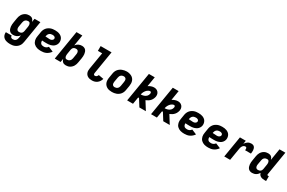

<svg xmlns="http://www.w3.org/2000/svg" viewBox="178 -2349 6244 4176"><g transform="rotate(30 3300.0 -261.0)"><path d="M221 213Q193 213 166 209.5Q139 206 114 197.5Q89 189 68 173.5Q47 158 33.5 136.5Q20 115 14.5 88Q9 61 13 34H159Q157 47 161 59Q165 71 174 79Q183 87 195.5 90Q208 93 221 93Q239 93 257 87Q275 81 288.5 67Q302 53 309.5 36Q317 19 320 1L331 -70Q331 -70 331 -70Q331 -70 331 -70Q318 -51 300.5 -36Q283 -21 263 -11Q243 -1 221.5 3.5Q200 8 178 8Q151 8 125.5 -1Q100 -10 83 -29.5Q66 -49 57.5 -74Q49 -99 46 -125.5Q43 -152 45 -180Q47 -208 52 -235L70 -345Q74 -370 81.5 -394Q89 -418 102 -440.5Q115 -463 134 -482Q153 -501 175.5 -514Q198 -527 223 -532.5Q248 -538 273 -538Q295 -538 316 -532.5Q337 -527 352.5 -513.5Q368 -500 378 -481.5Q388 -463 393 -443L408 -530H554L463 20Q459 48 449 74.5Q439 101 421.5 124.5Q404 148 380.5 165.5Q357 183 330 194Q303 205 275.5 209Q248 213 221 213ZM259 -112Q275 -112 291 -116.5Q307 -121 320 -131.5Q333 -142 340.5 -157Q348 -172 351 -188L369 -298Q371 -311 372.5 -324.5Q374 -338 373 -351Q372 -364 369 -376Q366 -388 358.5 -398.5Q351 -409 339.5 -413.5Q328 -418 314 -418Q296 -418 278 -411.5Q260 -405 246 -392Q232 -379 224.5 -361.5Q217 -344 214 -326L195 -216Q193 -203 192.5 -190.5Q192 -178 194 -166.5Q196 -155 201 -144Q206 -133 214.5 -125.5Q223 -118 234.5 -115Q246 -112 259 -112Z M877 8Q852 8 826.5 5.5Q801 3 777.5 -4Q754 -11 733 -23Q712 -35 695.5 -51.5Q679 -68 668 -89.5Q657 -111 651.5 -135Q646 -159 646.5 -184.5Q647 -210 652 -235L670 -345Q674 -373 685 -400.5Q696 -428 714 -451.5Q732 -475 757 -492.5Q782 -510 809.5 -520.5Q837 -531 865 -534.5Q893 -538 921 -538Q950 -538 978 -534Q1006 -530 1031.5 -520Q1057 -510 1078.5 -493.5Q1100 -477 1113.5 -453.5Q1127 -430 1132 -402Q1137 -374 1133 -346Q1129 -322 1117 -299Q1105 -276 1086.5 -258Q1068 -240 1045 -228Q1022 -216 997.5 -209.5Q973 -203 949 -201Q925 -199 901 -199Q872 -199 843.5 -199.5Q815 -200 786 -203Q784 -183 789 -164Q794 -145 806.5 -131Q819 -117 838 -111.5Q857 -106 877 -106Q892 -106 907 -108.5Q922 -111 936 -118Q950 -125 962 -135.5Q974 -146 983 -159L1106 -108Q1088 -79 1061.5 -56Q1035 -33 1004.5 -18Q974 -3 941.5 2.5Q909 8 877 8ZM913 -310Q926 -310 939 -312.5Q952 -315 964 -321.5Q976 -328 985 -339.5Q994 -351 996 -364Q999 -378 992.5 -391Q986 -404 974.5 -411.5Q963 -419 949 -421.5Q935 -424 921 -424Q901 -424 880.5 -418.5Q860 -413 844 -399Q828 -385 819 -366Q810 -347 806 -327L805 -317Q818 -315 831.5 -314.5Q845 -314 858.5 -313.5Q872 -313 885.5 -311.5Q899 -310 913 -310Z M1502 8Q1480 8 1459 2.5Q1438 -3 1422.5 -16.5Q1407 -30 1397 -48.5Q1387 -67 1382 -87L1368 0H1221L1342 -735H1489L1444 -460Q1444 -460 1444 -460Q1444 -460 1444 -460Q1457 -479 1474.5 -494Q1492 -509 1512 -519Q1532 -529 1553.5 -533.5Q1575 -538 1597 -538Q1624 -538 1649.5 -529Q1675 -520 1692 -500.5Q1709 -481 1717.5 -456Q1726 -431 1729 -404.5Q1732 -378 1730 -350Q1728 -322 1724 -295L1705 -185Q1701 -160 1693.5 -136Q1686 -112 1673 -89.5Q1660 -67 1641 -48Q1622 -29 1599.5 -16Q1577 -3 1552 2.5Q1527 8 1502 8ZM1461 -112Q1479 -112 1497 -118.5Q1515 -125 1529 -138Q1543 -151 1551 -168.5Q1559 -186 1562 -204L1580 -314Q1582 -327 1582.5 -339.5Q1583 -352 1581 -363.5Q1579 -375 1574 -386Q1569 -397 1560.5 -404.5Q1552 -412 1540.5 -415Q1529 -418 1516 -418Q1500 -418 1484 -413.5Q1468 -409 1455 -398.5Q1442 -388 1434.5 -373Q1427 -358 1424 -342L1406 -232Q1404 -219 1403 -205.5Q1402 -192 1402.5 -179Q1403 -166 1406.5 -154Q1410 -142 1417 -131.5Q1424 -121 1435.5 -116.5Q1447 -112 1461 -112Z M2159 8Q2132 8 2106 3.5Q2080 -1 2057.5 -12Q2035 -23 2018 -42Q2001 -61 1992 -84.5Q1983 -108 1982 -135Q1981 -162 1986 -188L2057 -615H1949V-735H2223L2130 -169Q2128 -159 2128 -149.5Q2128 -140 2131 -131Q2134 -122 2141.5 -117Q2149 -112 2159 -112Q2171 -112 2182.5 -115.5Q2194 -119 2204 -127.5Q2214 -136 2220 -147Q2226 -158 2230 -169L2357 -146Q2348 -114 2330 -84Q2312 -54 2284.5 -32.5Q2257 -11 2224 -1.5Q2191 8 2159 8Z M2656 8Q2624 8 2592.5 2.5Q2561 -3 2534 -18Q2507 -33 2487 -56Q2467 -79 2457 -108.5Q2447 -138 2446.5 -170.5Q2446 -203 2452 -235L2470 -345Q2474 -373 2484.5 -400Q2495 -427 2513.5 -450.5Q2532 -474 2556.5 -491.5Q2581 -509 2608.5 -519.5Q2636 -530 2663.5 -535.5Q2691 -541 2720 -541Q2752 -541 2783 -533.5Q2814 -526 2841 -512Q2868 -498 2888 -474.5Q2908 -451 2918 -421.5Q2928 -392 2928.5 -359.5Q2929 -327 2924 -295L2905 -185Q2901 -157 2890.5 -130Q2880 -103 2862 -79.5Q2844 -56 2819.5 -38.5Q2795 -21 2767.5 -10.5Q2740 0 2712 4Q2684 8 2656 8ZM2659 -112Q2677 -112 2695.5 -118Q2714 -124 2728.5 -137.5Q2743 -151 2751 -168.5Q2759 -186 2762 -204L2780 -314Q2783 -333 2782.5 -352Q2782 -371 2774 -386.5Q2766 -402 2749.5 -410Q2733 -418 2714 -418Q2696 -418 2678 -411.5Q2660 -405 2646 -392Q2632 -379 2624.5 -361.5Q2617 -344 2614 -326L2595 -216Q2592 -197 2592.5 -178.5Q2593 -160 2600.5 -144Q2608 -128 2624 -120Q2640 -112 2659 -112Z M3039 0 3161 -735H3308L3268 -491Q3284 -502 3301.5 -510.5Q3319 -519 3336.5 -525Q3354 -531 3372.5 -534.5Q3391 -538 3409 -538Q3429 -538 3448 -533.5Q3467 -529 3483 -519.5Q3499 -510 3511.5 -496Q3524 -482 3531.5 -465Q3539 -448 3541.5 -428Q3544 -408 3541 -388Q3536 -358 3523 -328.5Q3510 -299 3488.5 -274.5Q3467 -250 3439.5 -232.5Q3412 -215 3382 -203L3509 0H3346L3237 -174Q3236 -174 3234.5 -174Q3233 -174 3232 -174Q3228 -174 3224 -174.5Q3220 -175 3215 -175L3186 0ZM3238 -260Q3256 -260 3273 -263.5Q3290 -267 3307.5 -272.5Q3325 -278 3341 -288Q3357 -298 3370 -311.5Q3383 -325 3390.5 -341.5Q3398 -358 3401 -376Q3402 -384 3402 -392Q3402 -400 3399 -407Q3396 -414 3390 -419Q3384 -424 3376 -424Q3357 -424 3338.5 -415.5Q3320 -407 3304.5 -394.5Q3289 -382 3277 -366Q3265 -350 3255.5 -332.5Q3246 -315 3239.5 -297Q3233 -279 3230 -260Q3232 -260 3234 -260Q3236 -260 3238 -260Z M3639 0 3761 -735H3908L3868 -491Q3884 -502 3901.5 -510.5Q3919 -519 3936.5 -525Q3954 -531 3972.5 -534.5Q3991 -538 4009 -538Q4029 -538 4048 -533.5Q4067 -529 4083 -519.5Q4099 -510 4111.5 -496Q4124 -482 4131.5 -465Q4139 -448 4141.5 -428Q4144 -408 4141 -388Q4136 -358 4123 -328.5Q4110 -299 4088.5 -274.5Q4067 -250 4039.5 -232.5Q4012 -215 3982 -203L4109 0H3946L3837 -174Q3836 -174 3834.5 -174Q3833 -174 3832 -174Q3828 -174 3824 -174.5Q3820 -175 3815 -175L3786 0ZM3838 -260Q3856 -260 3873 -263.5Q3890 -267 3907.5 -272.5Q3925 -278 3941 -288Q3957 -298 3970 -311.5Q3983 -325 3990.5 -341.5Q3998 -358 4001 -376Q4002 -384 4002 -392Q4002 -400 3999 -407Q3996 -414 3990 -419Q3984 -424 3976 -424Q3957 -424 3938.5 -415.5Q3920 -407 3904.5 -394.5Q3889 -382 3877 -366Q3865 -350 3855.5 -332.5Q3846 -315 3839.5 -297Q3833 -279 3830 -260Q3832 -260 3834 -260Q3836 -260 3838 -260Z M4477 8Q4452 8 4426.5 5.5Q4401 3 4377.5 -4Q4354 -11 4333 -23Q4312 -35 4295.5 -51.5Q4279 -68 4268 -89.5Q4257 -111 4251.5 -135Q4246 -159 4246.5 -184.5Q4247 -210 4252 -235L4270 -345Q4274 -373 4285 -400.5Q4296 -428 4314 -451.5Q4332 -475 4357 -492.5Q4382 -510 4409.5 -520.5Q4437 -531 4465 -534.5Q4493 -538 4521 -538Q4550 -538 4578 -534Q4606 -530 4631.5 -520Q4657 -510 4678.5 -493.5Q4700 -477 4713.5 -453.5Q4727 -430 4732 -402Q4737 -374 4733 -346Q4729 -322 4717 -299Q4705 -276 4686.5 -258Q4668 -240 4645 -228Q4622 -216 4597.5 -209.5Q4573 -203 4549 -201Q4525 -199 4501 -199Q4472 -199 4443.5 -199.5Q4415 -200 4386 -203Q4384 -183 4389 -164Q4394 -145 4406.5 -131Q4419 -117 4438 -111.5Q4457 -106 4477 -106Q4492 -106 4507 -108.5Q4522 -111 4536 -118Q4550 -125 4562 -135.5Q4574 -146 4583 -159L4706 -108Q4688 -79 4661.5 -56Q4635 -33 4604.5 -18Q4574 -3 4541.5 2.5Q4509 8 4477 8ZM4513 -310Q4526 -310 4539 -312.5Q4552 -315 4564 -321.5Q4576 -328 4585 -339.5Q4594 -351 4596 -364Q4599 -378 4592.5 -391Q4586 -404 4574.5 -411.5Q4563 -419 4549 -421.5Q4535 -424 4521 -424Q4501 -424 4480.5 -418.5Q4460 -413 4444 -399Q4428 -385 4419 -366Q4410 -347 4406 -327L4405 -317Q4418 -315 4431.5 -314.5Q4445 -314 4458.5 -313.5Q4472 -313 4485.5 -311.5Q4499 -310 4513 -310Z M5077 8Q5052 8 5026.5 5.5Q5001 3 4977.5 -4Q4954 -11 4933 -23Q4912 -35 4895.5 -51.5Q4879 -68 4868 -89.5Q4857 -111 4851.5 -135Q4846 -159 4846.5 -184.5Q4847 -210 4852 -235L4870 -345Q4874 -373 4885 -400.5Q4896 -428 4914 -451.5Q4932 -475 4957 -492.5Q4982 -510 5009.5 -520.5Q5037 -531 5065 -534.5Q5093 -538 5121 -538Q5150 -538 5178 -534Q5206 -530 5231.5 -520Q5257 -510 5278.5 -493.5Q5300 -477 5313.5 -453.5Q5327 -430 5332 -402Q5337 -374 5333 -346Q5329 -322 5317 -299Q5305 -276 5286.5 -258Q5268 -240 5245 -228Q5222 -216 5197.5 -209.5Q5173 -203 5149 -201Q5125 -199 5101 -199Q5072 -199 5043.5 -199.5Q5015 -200 4986 -203Q4984 -183 4989 -164Q4994 -145 5006.5 -131Q5019 -117 5038 -111.5Q5057 -106 5077 -106Q5092 -106 5107 -108.5Q5122 -111 5136 -118Q5150 -125 5162 -135.5Q5174 -146 5183 -159L5306 -108Q5288 -79 5261.5 -56Q5235 -33 5204.5 -18Q5174 -3 5141.5 2.5Q5109 8 5077 8ZM5113 -310Q5126 -310 5139 -312.5Q5152 -315 5164 -321.5Q5176 -328 5185 -339.5Q5194 -351 5196 -364Q5199 -378 5192.5 -391Q5186 -404 5174.5 -411.5Q5163 -419 5149 -421.5Q5135 -424 5121 -424Q5101 -424 5080.5 -418.5Q5060 -413 5044 -399Q5028 -385 5019 -366Q5010 -347 5006 -327L5005 -317Q5018 -315 5031.5 -314.5Q5045 -314 5058.5 -313.5Q5072 -313 5085.5 -311.5Q5099 -310 5113 -310Z M5478 0 5566 -530H5713L5699 -446Q5711 -466 5727.5 -483.5Q5744 -501 5764 -514Q5784 -527 5806.5 -532.5Q5829 -538 5851 -538Q5873 -538 5893.5 -531Q5914 -524 5927 -508Q5940 -492 5946.5 -472Q5953 -452 5954.5 -431Q5956 -410 5954 -387.5Q5952 -365 5949 -344H5802Q5803 -352 5804 -360Q5805 -368 5804.5 -376Q5804 -384 5802.5 -391.5Q5801 -399 5797 -405.5Q5793 -412 5786 -415Q5779 -418 5771 -418Q5758 -418 5745 -414Q5732 -410 5721.5 -401Q5711 -392 5703 -380.5Q5695 -369 5690 -356.5Q5685 -344 5681.5 -331.5Q5678 -319 5676 -306L5625 0Z M6178 8Q6151 8 6125.5 -1Q6100 -10 6083 -29.5Q6066 -49 6057.5 -74Q6049 -99 6046 -125.5Q6043 -152 6045 -180Q6047 -208 6052 -235L6070 -345Q6074 -370 6081.5 -394Q6089 -418 6102 -440.5Q6115 -463 6134 -482Q6153 -501 6175.5 -514Q6198 -527 6223 -532.5Q6248 -538 6273 -538Q6295 -538 6316 -532.5Q6337 -527 6352.5 -513.5Q6368 -500 6378 -481.5Q6388 -463 6393 -443L6441 -735H6588L6490 -140Q6489 -134 6489.5 -128.5Q6490 -123 6493.5 -119Q6497 -115 6502.5 -113.5Q6508 -112 6513 -112H6533V8H6493Q6468 8 6443 4Q6418 0 6396.5 -11.5Q6375 -23 6360.5 -42.5Q6346 -62 6342 -86Q6329 -65 6311 -46.5Q6293 -28 6271.5 -15.5Q6250 -3 6226 2.5Q6202 8 6178 8ZM6259 -112Q6275 -112 6291 -116.5Q6307 -121 6320 -131.5Q6333 -142 6340.5 -157Q6348 -172 6351 -188L6369 -298Q6371 -311 6372.5 -324.5Q6374 -338 6373 -351Q6372 -364 6369 -376Q6366 -388 6358.5 -398.5Q6351 -409 6339.5 -413.5Q6328 -418 6314 -418Q6296 -418 6278 -411.5Q6260 -405 6246 -392Q6232 -379 6224.5 -361.5Q6217 -344 6214 -326L6195 -216Q6193 -203 6192.5 -190.5Q6192 -178 6194 -166.5Q6196 -155 6201 -144Q6206 -133 6214.5 -125.5Q6223 -118 6234.5 -115Q6246 -112 6259 -112Z"/></g></svg>

Font: Iosevka Curly Heavy Extended
Style: Italic
Weight: 900
Width: 7
Italic angle: -9°
Monospace: yes
Designer: Belleve Invis
Foundry: Belleve Invis
Version: Version 11.1.0; ttfautohint (v1.8.3)